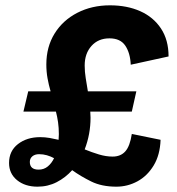

<svg xmlns="http://www.w3.org/2000/svg" viewBox="-20 -690 664 721"><path d="M68 -271 86 -347H170Q163 -371 158.5 -396Q154 -421 154 -448Q154 -514 185 -564Q216 -614 270.5 -642Q325 -670 393 -670Q457 -670 506.5 -648Q556 -626 584.5 -583Q613 -540 613 -478L471 -447Q469 -491 450.5 -518.5Q432 -546 391 -546Q349 -546 323.5 -517.5Q298 -489 298 -444Q298 -420 302 -396Q306 -372 310 -347H492L475 -271H319Q320 -260 320 -248Q320 -186 298 -129Q325 -118 351.5 -110Q378 -102 403 -102Q433 -102 450.5 -121.5Q468 -141 475 -187L583 -165Q581 -108 557 -68.5Q533 -29 496 -9Q459 11 417 11Q362 11 322.5 -8.5Q283 -28 251 -51Q226 -23 193 -6Q160 11 121 11Q74 11 44 -13.5Q14 -38 14 -78Q14 -123 47.5 -149Q81 -175 131 -175Q149 -175 166 -172Q183 -169 200 -165Q201 -175 201 -186Q201 -210 198 -231Q195 -252 190 -271ZM92 -82Q92 -53 125 -53Q145 -53 159.5 -65Q174 -77 183 -96Q170 -103 156 -107Q142 -111 127 -111Q111 -111 101.5 -103Q92 -95 92 -82Z"/></svg>

Font: Work Sans
Style: Bold Italic
Weight: 700
Italic angle: -13°
Designer: Wei Huang
Foundry: Wei Huang
Version: Version 2.010; ttfautohint (v1.8.3)